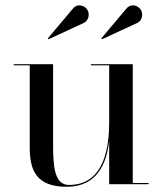

<svg xmlns="http://www.w3.org/2000/svg" viewBox="-20 -706 622 736"><path d="M507 -618.5C524 -626.5 530 -651 520.5 -667.5C511 -684 483.5 -695.5 464.5 -673L368.5 -559L371 -555.5ZM302 -618.5C319 -626.5 325 -651 315.5 -667.5C306 -684 278.5 -695.5 259.5 -673L163.5 -559L166 -555.5ZM489 -4.5V-460H328.5V-455.5H398.5V-237C398.5 -148 382.5 3 244.5 3C188.5 3 183.5 -68.5 183.5 -152.5V-460H32.5V-455.5H94V-141C94 -54 118.5 10 235.5 10C354 10 388.5 -81 398.5 -165.5V0H549.5V-4.5Z"/></svg>

Font: Bodoni* 36pt
Style: Regular
Weight: 400
Version: Version 2.3